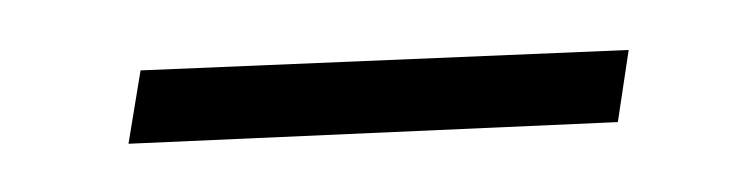

<svg xmlns="http://www.w3.org/2000/svg" viewBox="-20 -263 306 78"><path d="M231 -213.4 235.4 -242.7 37.1 -234.4 32.2 -204.6Z"/></svg>

Font: Neuton ExtraLight
Style: Regular
Weight: 275
Designer: Brian M Zick
Foundry: Brian M Zick
Version: Version 1.560